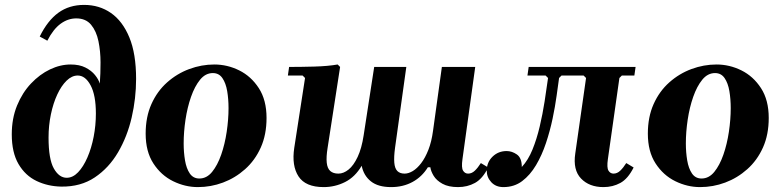

<svg xmlns="http://www.w3.org/2000/svg" viewBox="-20 -753 3184 783"><path d="M230 8Q175 7 129 -15Q83 -37 55.5 -84Q28 -131 28 -205Q28 -270 49.5 -322.5Q71 -375 106.5 -412.5Q142 -450 184 -470Q226 -490 268 -490Q304 -490 328.5 -477.5Q353 -465 367.5 -447Q382 -429 387 -412Q390 -452 390 -498Q390 -544 381.5 -585Q373 -626 351.5 -652Q330 -678 291 -678Q257 -678 227 -656Q197 -634 173 -587L142 -604Q174 -669 218 -701Q262 -733 323 -733Q385 -733 432.5 -700Q480 -667 507.5 -600.5Q535 -534 535 -431Q535 -352 517 -274Q499 -196 461.5 -132Q424 -68 366.5 -29.5Q309 9 230 8ZM252 -28Q277 -28 298.5 -50.5Q320 -73 336.5 -111Q353 -149 362 -195.5Q371 -242 371 -290Q371 -365 349.5 -405Q328 -445 297 -445Q273 -445 251.5 -424Q230 -403 213.5 -367.5Q197 -332 187.5 -286.5Q178 -241 178 -192Q178 -104 199.5 -66Q221 -28 252 -28Z M854 -490Q907 -490 955.5 -466Q1004 -442 1035.5 -393.5Q1067 -345 1067 -272Q1067 -204 1043.5 -151.5Q1020 -99 979.5 -63Q939 -27 889.5 -8.5Q840 10 787 10Q735 10 686 -14Q637 -38 605.5 -86.5Q574 -135 574 -208Q574 -276 597.5 -328.5Q621 -381 661.5 -417Q702 -453 752 -471.5Q802 -490 854 -490ZM793 -25Q823 -25 845 -52Q867 -79 882 -122Q897 -165 904.5 -215.5Q912 -266 912 -312Q912 -349 906.5 -381.5Q901 -414 887 -434.5Q873 -455 848 -455Q818 -455 796 -428Q774 -401 759 -358Q744 -315 736.5 -265Q729 -215 729 -168Q729 -132 734.5 -99Q740 -66 754 -45.5Q768 -25 793 -25Z M1941 -88 1971 -70Q1948 -24 1917 -7Q1886 10 1848 10Q1809 10 1784.5 -3.5Q1760 -17 1748.5 -36Q1737 -55 1735 -71H1725Q1701 -32 1662.5 -11Q1624 10 1575 10Q1522 10 1492.5 -13.5Q1463 -37 1455 -77Q1428 -31 1387 -10.5Q1346 10 1300 10Q1226 10 1197.5 -33.5Q1169 -77 1180 -150L1224 -435L1214 -445H1154L1159 -480Q1206 -480 1261.5 -481.5Q1317 -483 1357 -490L1367 -480L1316 -150Q1310 -113 1312.5 -89.5Q1315 -66 1327 -55.5Q1339 -45 1360 -45Q1381 -45 1401.5 -61.5Q1422 -78 1438.5 -113Q1455 -148 1463 -201L1506 -480H1637L1591 -150Q1586 -113 1588 -89.5Q1590 -66 1600.5 -55.5Q1611 -45 1630 -45Q1646 -45 1663.5 -55.5Q1681 -66 1697.5 -87.5Q1714 -109 1727 -142Q1740 -175 1746 -220L1782 -480H1918L1866 -104Q1861 -69 1868.5 -57Q1876 -45 1889 -45Q1904 -45 1916.5 -57Q1929 -69 1941 -88Z M2033 10Q2002 10 1983.5 -10Q1965 -30 1965 -57Q1965 -91 1988.5 -114Q2012 -137 2046 -137Q2068 -137 2088 -123Q2108 -109 2108 -72Q2134 -100 2151.5 -143Q2169 -186 2181 -237Q2193 -288 2201 -339.5Q2209 -391 2215 -435L2205 -445H2131L2136 -480H2572L2567 -445H2516L2506 -435L2459 -104Q2454 -69 2461.5 -57Q2469 -45 2482 -45Q2497 -45 2509.5 -57Q2522 -69 2534 -88L2564 -70Q2541 -24 2510 -7Q2479 10 2441 10Q2383 10 2349.5 -25Q2316 -60 2326 -127L2370 -435L2360 -445H2270L2260 -435Q2256 -407 2250 -363Q2244 -319 2233.5 -269Q2223 -219 2206.5 -169.5Q2190 -120 2166 -79.5Q2142 -39 2109.5 -14.5Q2077 10 2033 10Z M2902 -490Q2955 -490 3003.5 -466Q3052 -442 3083.5 -393.5Q3115 -345 3115 -272Q3115 -204 3091.5 -151.5Q3068 -99 3027.5 -63Q2987 -27 2937.5 -8.5Q2888 10 2835 10Q2783 10 2734 -14Q2685 -38 2653.5 -86.5Q2622 -135 2622 -208Q2622 -276 2645.5 -328.5Q2669 -381 2709.5 -417Q2750 -453 2800 -471.5Q2850 -490 2902 -490ZM2841 -25Q2871 -25 2893 -52Q2915 -79 2930 -122Q2945 -165 2952.5 -215.5Q2960 -266 2960 -312Q2960 -349 2954.5 -381.5Q2949 -414 2935 -434.5Q2921 -455 2896 -455Q2866 -455 2844 -428Q2822 -401 2807 -358Q2792 -315 2784.5 -265Q2777 -215 2777 -168Q2777 -132 2782.5 -99Q2788 -66 2802 -45.5Q2816 -25 2841 -25Z"/></svg>

Font: Brygada 1918
Style: Bold Italic
Weight: 700
Italic angle: -8°
Designer: Mateusz Machalski | Borys Kosmynka | Przemek Hoffer
Foundry: NIEPODLEGLA 2018
Version: Version 3.006